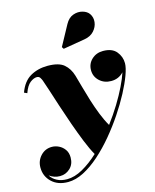

<svg xmlns="http://www.w3.org/2000/svg" viewBox="-145 -836 961 1191"><g transform="rotate(-15 336.0 -240.5)"><path d="M468.5 -569 329 -545.5 320.5 -558.5 391 -688Q411 -724.5 441.8 -735.2Q472.5 -746 501.2 -738Q530 -730 543.5 -710.5Q560 -686.5 556.5 -656Q553 -625.5 530.5 -600.5Q508 -575.5 468.5 -569ZM142.5 260Q77 260 37.8 222.5Q-1.5 185 -1.5 129Q-1.5 85.5 27.5 54.2Q56.5 23 100 23Q122.5 23 144.5 33.8Q166.5 44.5 181.2 65.2Q196 86 196 116.5Q196 160 168.2 185.8Q140.5 211.5 103 211.5Q66 211.5 35 189Q49.5 213 76.5 227.2Q103.5 241.5 141 241.5Q189 241.5 241.5 212Q294 182.5 345.5 134.5Q323.5 96 300.2 38.2Q277 -19.5 254 -84.5Q231 -149.5 211 -211Q191 -272.5 175.8 -320Q160.5 -367.5 152.5 -389Q149.5 -397 142.8 -408Q136 -419 121.5 -419Q102 -419 79 -401.5Q56 -384 39.5 -338L20.5 -346.5Q45 -414 93.5 -441.8Q142 -469.5 204 -469.5Q276 -469.5 309 -441.2Q342 -413 356 -365.5Q365.5 -332.5 377.8 -287.8Q390 -243 405.2 -194.2Q420.5 -145.5 438.8 -99.2Q457 -53 478.5 -16.5Q518.5 -69.5 551.5 -123.5Q584.5 -177.5 608 -226Q631.5 -274.5 643 -310.5Q611 -276 563 -276Q518 -276 488 -304Q458 -332 458 -373Q458 -414.5 487.5 -442Q517 -469.5 560 -469.5Q618.5 -469.5 645.8 -436.2Q673 -403 673 -361Q673 -333 655.8 -286Q638.5 -239 608 -181.2Q577.5 -123.5 536.5 -62.2Q495.5 -1 447.5 56.5Q399.5 114 347.8 160Q296 206 243.8 233Q191.5 260 142.5 260Z"/></g></svg>

Font: Bodoni* 11pt Fatface
Style: Italic
Weight: 900
Italic angle: -13°
Version: Version 2.3